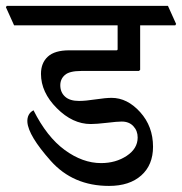

<svg xmlns="http://www.w3.org/2000/svg" viewBox="-47 -669 608 641"><path d="M420.9 -584.5V-436L417 -432.1H224.1Q185.1 -432.1 169.7 -418.7Q154.3 -405.3 154.3 -384.3Q154.3 -360.8 170.2 -346.4Q186 -332 216.8 -332Q238.3 -332 272.2 -337.2Q306.2 -342.3 325.7 -342.3Q377.9 -342.3 420.9 -294.7Q463.9 -247.1 463.9 -179.2Q463.9 -118.2 424.6 -83.3Q385.3 -48.3 316.9 -48.3Q196.8 -48.3 122.3 -132.1Q47.9 -215.8 44.4 -261.2Q43.5 -274.9 48.8 -285.2Q54.2 -295.4 64.9 -300.8Q109.4 -211.9 169.2 -168.2Q229 -124.5 290.5 -124.5Q339.4 -124.5 376 -148.7Q412.6 -172.9 412.6 -210Q412.6 -232.4 398.2 -247.8Q383.8 -263.2 359.4 -263.2Q344.7 -263.2 309.8 -259Q274.9 -254.9 255.9 -254.9Q195.3 -254.9 142.6 -307.9Q89.8 -360.8 89.8 -422.4Q89.8 -459 112.8 -480Q135.7 -501 184.1 -501H341.8Q343.8 -501 344.7 -502Q345.7 -502.9 345.7 -504.9V-584.5H0L-27.3 -645L-24.4 -649.4H513.7L541 -588.9L538.1 -584.5Z"/></svg>

Font: Sitara
Style: Regular
Weight: 400
Designer: Neelakash Kshetrimayum
Foundry: Neelakash Kshetrimayum
Version: Version 1.000;PS Version 1.000;PS 1.0;hotconv 1.;hotconv 1.0